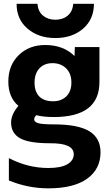

<svg xmlns="http://www.w3.org/2000/svg" viewBox="-20 -774 578 1023"><path d="M164.1 -334Q164.1 -285.2 189.5 -259.8Q214.8 -234.4 262.7 -234.4Q306.6 -234.4 333.5 -260.7Q360.4 -287.1 360.4 -334Q360.4 -382.8 332 -410.2Q303.7 -437.5 259.8 -437.5Q215.8 -437.5 189.9 -409.7Q164.1 -381.8 164.1 -334ZM68.4 -753.9H179.7Q182.6 -712.9 209 -690.9Q235.4 -668.9 274.9 -668.9Q314.5 -668.9 340.8 -690.9Q367.2 -712.9 370.1 -753.9H480.5Q480.5 -670.9 422.4 -621.1Q364.3 -571.3 274.9 -571.3Q185.5 -571.3 127 -621.1Q68.4 -670.9 68.4 -753.9ZM515.6 37.1Q515.6 127 444.3 178.2Q373 229.5 237.3 229.5Q128.9 229.5 27.3 187.5V68.4Q128.9 121.1 237.3 121.1Q304.7 121.1 338.9 101.1Q373 81.1 373 47.9Q373 -11.7 247.1 -10.7Q133.8 -10.7 86.4 -37.6Q39.1 -64.5 39.1 -121.1Q39.1 -164.1 78.1 -210Q24.4 -254.9 24.4 -339.8Q24.4 -425.8 79.6 -480Q134.8 -534.2 220.7 -534.2Q317.4 -534.2 377 -475.6L378.9 -523.4H509.8V-336.9Q509.8 -150.4 266.6 -150.4Q211.9 -150.4 173.8 -160.2Q162.1 -149.4 162.1 -137.7Q162.1 -125 182.1 -118.2Q202.1 -111.3 266.6 -111.3Q396.5 -111.3 456.1 -74.7Q515.6 -38.1 515.6 37.1Z"/></svg>

Font: Gen Shin Gothic Bold
Style: Bold
Weight: 700
Designer: [Source Han Sans]
Ryoko NISHIZUKA  (kana & ideographs); Paul D. Hunt (Latin, Greek & Cyrillic); Wenlong ZHANG  (bopomofo
Version: Version 1.002.20150607